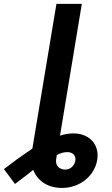

<svg xmlns="http://www.w3.org/2000/svg" viewBox="-150 -747 565 972"><path d="M13.8 5.3C-12.8 23.4 -38.7 41.5 -63.9 59.3L-130 109L-74.2 184.3L-34.4 154.1C-7.8 134.6 -7.5 132.8 18.5 112.9C39.8 170.1 93.8 204.5 163.7 204.5C258.9 204.5 329.9 138.8 342 63.2C354.8 -12.4 305.8 -71.7 220.9 -71.7C200.3 -71.7 177.2 -67.8 153.8 -60.4L264.2 -727.3H135.7ZM134.2 58.9 137.8 37.6C154.1 28.8 171.9 23.1 191.1 23.1C220.5 23.1 235.1 43 231.5 65.7C228 90.9 206.3 111.5 181.1 111.5C148.4 111.5 129.6 89.8 134.2 58.9Z"/></svg>

Font: Margiela Sans Semi Bold
Style: Italic
Weight: 600
Italic angle: -9.39999°
Designer: Stefan Endress, Andreas Faust
Version: Version 1.100;FEAKit 1.0